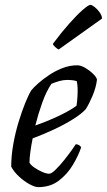

<svg xmlns="http://www.w3.org/2000/svg" viewBox="-20 -768 439 788"><path d="M137 0Q123 0 101 -12Q79 -24 58 -43.5Q37 -63 26 -84Q26 -128 34.5 -176Q43 -224 56.5 -268Q70 -312 84 -346.5Q98 -381 109 -398Q118 -409 137 -426Q156 -443 181.5 -460Q207 -477 236.5 -488.5Q266 -500 297 -500Q312 -500 330.5 -489Q349 -478 363 -464Q377 -450 378 -441Q374 -408 359.5 -374Q345 -340 332 -320Q315 -301 280 -279Q245 -257 201 -236.5Q157 -216 114 -200Q108 -170 104.5 -144Q101 -118 101 -100Q107 -90 121.5 -80Q136 -70 153 -62.5Q170 -55 182 -55Q191 -55 208 -71.5Q225 -88 243 -110.5Q261 -133 274.5 -152Q288 -171 291 -176Q299 -176 305 -172Q311 -168 313 -163Q302 -130 279.5 -92Q257 -54 222 -27Q187 0 137 0ZM125 -253Q174 -270 220.5 -292Q267 -314 294 -334Q295 -341 296.5 -353Q298 -365 298 -373Q299 -392 298.5 -407Q298 -422 295 -435Q285 -438 275.5 -439Q266 -440 257 -440Q240 -440 224 -435.5Q208 -431 191 -424Q170 -393 153.5 -347Q137 -301 125 -253ZM221 -565Q215 -567 206.5 -575Q198 -583 197 -588Q232 -635 264 -671Q296 -707 319.5 -727.5Q343 -748 351 -748Q357 -748 368 -739.5Q379 -731 388.5 -718Q398 -705 399 -692Z"/></svg>

Font: Texturina 72pt 72pt Regular
Style: Italic
Weight: 400
Italic angle: -11°
Designer: Guillermo Torres Carreño
Foundry: Omnibus-Type
Version: Version 1.002; ttfautohint (v1.8.3)